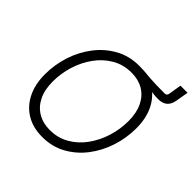

<svg xmlns="http://www.w3.org/2000/svg" viewBox="-212 -1015 1207 1207"><g transform="rotate(45 392.0 -411.5)"><path d="M444.3 -689 452.6 -737.8Q475.6 -737.8 491.7 -736.6Q507.8 -735.4 522.7 -733.9Q537.6 -732.4 557.4 -731Q577.1 -729.5 607.7 -728.5Q638.2 -727.5 685.5 -727.5Q704.1 -727.5 707 -746.1L721.2 -832.5H784.2L770 -749Q764.2 -711.4 742.2 -692.4Q720.2 -673.3 682.6 -673.3Q659.7 -673.3 638.9 -675.8Q618.2 -678.2 592.8 -681.4Q567.4 -684.6 532 -686.8Q496.6 -689 444.3 -689ZM334 10.3Q252.4 10.3 192.9 -25.4Q133.3 -61 100.6 -126.7Q67.9 -192.4 67.9 -281.2Q67.9 -367.2 94.5 -448.5Q121.1 -529.8 171.4 -595Q221.7 -660.2 292 -699Q362.3 -737.8 449.7 -737.8Q530.8 -737.8 590.3 -701.9Q649.9 -666 682.4 -600.8Q714.8 -535.6 714.8 -446.3Q714.8 -360.4 688.2 -278.8Q661.6 -197.3 611.6 -132.1Q561.5 -66.9 491.5 -28.3Q421.4 10.3 334 10.3ZM336.4 -54.2Q408.7 -54.2 466.3 -87.6Q523.9 -121.1 564.5 -177.5Q605 -233.9 626.5 -303.2Q647.9 -372.6 647.9 -444.3Q647.9 -517.1 622.8 -568.4Q597.7 -619.6 552.5 -646.5Q507.3 -673.3 447.3 -673.3Q374.5 -673.3 316.9 -639.9Q259.3 -606.4 218.5 -550Q177.7 -493.7 156.2 -424.3Q134.8 -355 134.8 -283.2Q134.8 -210.4 159.9 -159.4Q185.1 -108.4 230.7 -81.3Q276.4 -54.2 336.4 -54.2Z"/></g></svg>

Font: Inter 18pt Light
Style: Italic
Weight: 300
Italic angle: -9.3988°
Designer: Rasmus Andersson
Foundry: rsms
Version: Version 4.001;git-66647c0bb